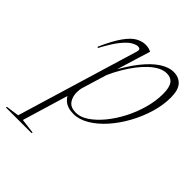

<svg xmlns="http://www.w3.org/2000/svg" viewBox="-290 -625 977 977"><g transform="rotate(45 199.0 -136.0)"><path d="M121 -118Q118 -108.5 116.8 -99.2Q115.5 -90 115.5 -81.5Q115.5 -47 132.2 -25Q149 -3 186 -3Q218 -3 252.2 -26Q286.5 -49 318.8 -88Q351 -127 376.8 -176.5Q402.5 -226 417.5 -279.8Q432.5 -333.5 432.5 -385Q432.5 -432 417.2 -452.2Q402 -472.5 372 -472.5Q350 -472.5 327.2 -461Q304.5 -449.5 281.8 -428.5Q259 -407.5 237.8 -379.8Q216.5 -352 196.8 -318.8Q177 -285.5 161 -249.5ZM85 -63 103 -58 21.5 213.5 102 223.5 99.5 229.5H-85.5L-82.5 223.5L-12.5 213.5L185.5 -443.5Q189 -456.5 184.8 -461.2Q180.5 -466 171 -466Q159 -466 139.2 -455.2Q119.5 -444.5 93 -412Q66.5 -379.5 32.5 -315.5L26.5 -318.5Q59.5 -393 87.8 -432.2Q116 -471.5 142 -485.5Q168 -499.5 192 -499.5Q205 -499.5 215 -497Q225 -494.5 233.5 -490L167.5 -274L160.5 -276Q200.5 -352.5 240.5 -402.8Q280.5 -453 319 -477.8Q357.5 -502.5 390.5 -502.5Q429 -502.5 451.2 -478.2Q473.5 -454 473.5 -399Q473.5 -345.5 456.5 -288.2Q439.5 -231 410.2 -177.8Q381 -124.5 343.5 -82.2Q306 -40 264.2 -15Q222.5 10 181.5 10Q139 10 114.2 -11Q89.5 -32 85 -63Z"/></g></svg>

Font: Newsreader 60pt ExtraLight
Style: Italic
Weight: 250
Italic angle: -17°
Designer: Hugues Gentile
Foundry: Production Type
Version: Version 1.003